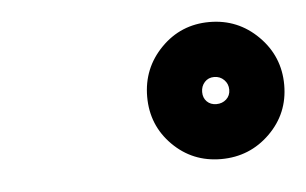

<svg xmlns="http://www.w3.org/2000/svg" viewBox="-29 -586 416 261"><g transform="rotate(-5 179.0 -455.5)"><path d="M283 -455Q283 -463 277.5 -468.5Q272 -474 264 -474Q256 -474 251 -468.5Q246 -463 246 -455Q246 -447 251 -442Q256 -437 264 -437Q272 -437 277.5 -442Q283 -447 283 -455ZM171 -455Q171 -494 198 -521.5Q225 -549 264 -549Q303 -549 330.5 -521.5Q358 -494 358 -455Q358 -416 330.5 -389Q303 -362 264 -362Q225 -362 198 -389Q171 -416 171 -455Z"/></g></svg>

Font: FRB American Cursive Guidelines Arrows Extrabold
Style: Bold Italic
Weight: 800
Italic angle: -25°
Version: Version 2.0;Modular Font Editor K font №1